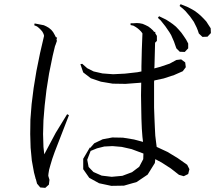

<svg xmlns="http://www.w3.org/2000/svg" viewBox="-20 -908 1046 934"><path d="M153.3 -37.1V-39.1L145.5 -68.4L134.8 -127L128.9 -189.5L127 -255.9L127.9 -326.2L133.8 -401.4L143.6 -479.5L157.2 -562.5L174.8 -649.4L194.3 -733.4L193.4 -738.3L190.4 -746.1L185.5 -754.9L178.7 -762.7L169.9 -771.5L160.2 -779.3L146.5 -785.2L148.4 -793.9L164.1 -791L178.7 -788.1L193.4 -785.2L206.1 -779.3L217.8 -772.5L229.5 -762.7L238.3 -752L246.1 -738.3L252 -726.6L257.8 -725.6L254.9 -715.8L256.8 -709L249 -686.5L248 -685.5L236.3 -636.7L218.8 -550.8L206.1 -470.7L197.3 -394.5L191.4 -323.2L189.5 -255.9L191.4 -193.4L195.3 -157.2L251 -261.7L306.6 -352.5L315.4 -347.7L246.1 -168.9L234.4 -135.7L225.6 -106.4L218.8 -82L215.8 -63.5L214.8 -52.7L220.7 -33.2L217.8 -9.8L200.2 5.9L175.8 3.9L160.2 -14.6L154.3 -37.1ZM487.3 -195.3 452.1 -186.5 420.9 -173.8 404.3 -130.9 411.1 -95.7 434.6 -71.3 474.6 -53.7 523.4 -47.9 575.2 -52.7 622.1 -70.3 657.2 -96.7 676.8 -133.8 677.7 -161.1 620.1 -182.6 572.3 -193.4 527.3 -197.3ZM776.4 -526.4 730.5 -516.6 729.5 -510.7V-444.3V-384.8L731.4 -332L733.4 -286.1L735.4 -248L739.3 -215.8L742.2 -193.4L794.9 -168.9L844.7 -138.7L890.6 -106.4L901.4 -85L895.5 -61.5L874 -50.8L850.6 -57.6L810.5 -88.9L766.6 -117.2L735.4 -133.8L733.4 -115.2L698.2 -58.6L644.5 -22.5L583 -4.9L521.5 -3.9L461.9 -16.6L414.1 -43L384.8 -85V-135.7L417 -190.4L418.9 -188.5L438.5 -210.9L479.5 -230.5L526.4 -239.3L578.1 -238.3L631.8 -229.5L675.8 -217.8L672.9 -242.2L669.9 -282.2L668 -330.1L667 -383.8L666 -444.3L667 -505.9L655.3 -504.9L590.8 -500L528.3 -501L470.7 -510.7L421.9 -527.3L384.8 -555.7L371.1 -595.7L379.9 -597.7L404.3 -576.2L435.5 -560.5L478.5 -550.8L530.3 -546.9L587.9 -549.8L648.4 -556.6L668 -560.5V-585.9L669.9 -667L672.9 -745.1L671.9 -747.1L666 -754.9L658.2 -762.7L650.4 -769.5L640.6 -776.4L628.9 -783.2L615.2 -786.1V-794.9H629.9L645.5 -795.9L659.2 -794.9L673.8 -792L687.5 -786.1L701.2 -779.3L712.9 -770.5L724.6 -759.8L729.5 -752.9H735.4V-746.1L743.2 -733.4V-709L734.4 -700.2L731.4 -585L730.5 -575.2L759.8 -583L805.7 -598.6L837.9 -616.2L861.3 -619.1L880.9 -604.5L883.8 -581.1L869.1 -561.5L827.1 -543ZM826.2 -706.1 819.3 -721.7 812.5 -737.3 803.7 -752 784.2 -780.3 761.7 -808.6 748 -821.3 753.9 -829.1 788.1 -812.5 804.7 -801.8 820.3 -791 835.9 -778.3 849.6 -763.7 862.3 -749 874 -732.4 885.7 -714.8 895.5 -696.3V-672.9L878.9 -655.3L854.5 -656.2L837.9 -672.9L832 -689.5ZM936.5 -774.4 922.9 -801.8 904.3 -828.1 881.8 -854.5 868.2 -867.2 853.5 -878.9 858.4 -887.7 894.5 -873 911.1 -864.3 927.7 -854.5 943.4 -842.8 957 -831.1 970.7 -817.4 983.4 -803.7 994.1 -787.1 1004.9 -770.5 1005.9 -747.1 989.3 -729.5 964.8 -728.5 947.3 -745.1 942.4 -759.8Z"/></svg>

Font: Kurinto Seri
Style: Regular
Weight: 400
Designer: Kurinto was developed by Clint Goss from a range of fonts that are compatible with the SIL Open Font License Version 1.1
Foundry: Clinton F. Goss
Version: Version 2.196; July 25, 2020